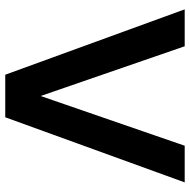

<svg xmlns="http://www.w3.org/2000/svg" viewBox="-16 -724 740 749"><g transform="rotate(90 354.5 -350.0)"><path d="M272 0 17 -700H161L355 -138L549 -700H692L438 0Z"/></g></svg>

Font: DM Sans 10pt
Style: Bold
Weight: 700
Version: Version 4.004;gftools[0.9.30]